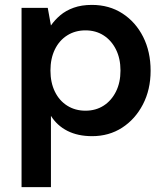

<svg xmlns="http://www.w3.org/2000/svg" viewBox="-20 -544 685 784"><path d="M68 220V-512H175L188 -440Q204 -463 226.5 -482Q249 -501 281 -512.5Q313 -524 355 -524Q426 -524 480 -489Q534 -454 564.5 -393.5Q595 -333 595 -255Q595 -178 563.5 -117.5Q532 -57 478.5 -22.5Q425 12 356 12Q298 12 255.5 -9.5Q213 -31 188 -71V220ZM329 -92Q371 -92 403 -112.5Q435 -133 453.5 -170Q472 -207 472 -256Q472 -305 453.5 -342Q435 -379 403 -399.5Q371 -420 329 -420Q287 -420 254.5 -399.5Q222 -379 204 -342Q186 -305 186 -256Q186 -207 204 -170Q222 -133 254.5 -112.5Q287 -92 329 -92Z"/></svg>

Font: DM Sans 12pt SemiBold
Style: Regular
Weight: 600
Version: Version 4.004;gftools[0.9.30]